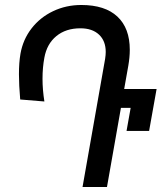

<svg xmlns="http://www.w3.org/2000/svg" viewBox="-20 -750 648 770"><path d="M404 -541.5Q404 -586 377 -611.2Q350 -636.5 302.5 -636.5Q244 -636.5 206 -605.2Q168 -574 158 -519Q150.5 -479 150.5 -434Q150.5 -390.5 158 -343L61 -351Q56 -409 56 -452Q56 -499.5 62 -534Q72 -591.5 106.5 -636Q141 -680.5 193 -705.2Q245 -730 306 -730Q401 -730 450.8 -683.5Q500.5 -637 500.5 -550.5Q500.5 -520.5 494.5 -486L478 -393H608L578 -225H487.5L504 -317.5H465L409 0H311L401.5 -513.5Q404 -530 404 -541.5Z"/></svg>

Font: JuliaMono
Style: Bold Italic
Weight: 700
Italic angle: -9°
Monospace: yes
Designer: cormullion
Foundry: corm
Version: Version 0.057; ttfautohint (v1.8.4)